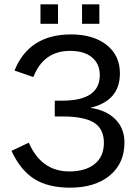

<svg xmlns="http://www.w3.org/2000/svg" viewBox="-20 -857 644 887"><path d="M303 10Q203 10 139 -30Q75 -70 33 -160L113 -198Q171 -65 300 -65Q375 -65 417.5 -99.5Q460 -134 460 -197Q460 -262 414 -290.5Q368 -319 268 -319H233V-392H268Q441 -392 441 -510Q441 -562 405 -592Q369 -622 304 -622Q181 -622 134 -501L47 -531Q114 -698 308 -698Q411 -698 472.5 -649.5Q534 -601 534 -518Q534 -391 397 -359Q472 -348 513.5 -305.5Q555 -263 555 -198Q555 -103 487 -46Q419 10 303 10ZM439 -747H359V-837H439ZM248 -747H167V-837H248Z"/></svg>

Font: Libra Sans
Style: Regular
Weight: 400
Foundry: Context Ltd
Version: Version 1.002